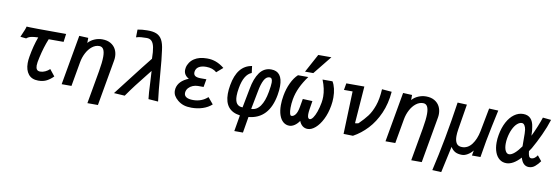

<svg xmlns="http://www.w3.org/2000/svg" viewBox="-67 -1339 6134 2102"><g transform="rotate(10 3000.0 -288.5)"><path d="M94.5 -450.5Q111.5 -489 121.5 -514.2Q131.5 -539.5 134.5 -554.5Q173.5 -550 574.5 -550L562.5 -460H397Q357.5 -365 331 -244.5Q324 -214 320.5 -192.8Q317 -171.5 317 -154Q317 -125.5 328.5 -110.2Q340 -95 366.5 -95Q393 -95 421.2 -108Q449.5 -121 470.5 -141.5L528 -69.5Q495 -35.5 456.2 -14.8Q417.5 6 362 6Q289.5 6 252.5 -39.8Q215.5 -85.5 215.5 -164Q215.5 -197 222.5 -236.5Q243.5 -359.5 280.5 -459.5Q229.5 -458 200.8 -451Q172 -444 152 -426L87 -433Z M1018 -373.5Q1018 -428 1003 -455.5Q988 -483 955.5 -483Q913.5 -483 876.8 -454Q840 -425 814.5 -376.8Q789 -328.5 779 -272.5L731 0H622L649.5 -155.5L670 -271.5L720 -554.5L820.5 -550L820 -493.5Q847 -525 889 -543Q931 -561 975 -561Q1030.5 -561 1069 -538.8Q1107.5 -516.5 1126.8 -479.2Q1146 -442 1146 -396Q1146 -374.5 1142.5 -355.5L1052.5 155.5H935.5L1000 -210.5Q1018 -313 1018 -373.5Z M1336 -175.5Q1468 -347.5 1547.5 -446Q1546.5 -526 1537 -572.2Q1527.5 -618.5 1507 -639.2Q1486.5 -660 1451.5 -660Q1413 -660 1387.8 -657.5Q1362.5 -655 1334.5 -646.5L1336 -733Q1369.5 -739 1387.8 -740.5Q1406 -742 1441 -743Q1505.5 -744.5 1545.8 -727.8Q1586 -711 1608.2 -670.5Q1630.5 -630 1639 -558.5Q1647 -503.5 1652.5 -445.5Q1658 -387.5 1665.5 -296Q1679.5 -113 1694.5 4L1586.5 -4Q1582 -39.5 1579.2 -81.2Q1576.5 -123 1573.5 -191Q1569.5 -277 1566.5 -314L1523 -259.5Q1461 -182 1417 -124.5Q1373 -67 1323.5 4L1203 -3.5Q1249.5 -63 1336 -175.5Z M1911 -42.5Q1882.5 -66 1868.5 -91.2Q1854.5 -116.5 1854.5 -146.5Q1854.5 -159.5 1856.5 -170Q1872 -255.5 1983 -300.5Q1956 -314 1940.8 -336.2Q1925.5 -358.5 1925.5 -388.5Q1925.5 -399 1928 -413Q1934 -444.5 1952.8 -472Q1971.5 -499.5 2000 -518Q2054.5 -554 2141.5 -554Q2173 -554 2195.2 -549.8Q2217.5 -545.5 2239 -538Q2288.5 -520 2334.5 -482.5L2265 -422.5Q2220.5 -462 2148 -462Q2097 -462 2066.5 -443.2Q2036 -424.5 2031 -387.5Q2030.5 -384 2030.5 -377.5Q2030.5 -352 2050 -340Q2069.5 -328 2109.5 -328H2173L2157.5 -240H2095.5Q2065 -240 2037.5 -228.5Q2010 -217 1991.8 -196.8Q1973.5 -176.5 1969.5 -150.5Q1968.5 -142.5 1968.5 -139Q1968.5 -109.5 1994.2 -94.2Q2020 -79 2068 -79Q2163.5 -79 2230 -140L2289.5 -69Q2247.5 -31 2189.2 -12Q2131 7 2065.5 7Q2015 7 1978.8 -4.8Q1942.5 -16.5 1911 -42.5Z M2603 -2.5Q2431.5 -25 2431.5 -213Q2431.5 -258.5 2441 -311Q2479.5 -532.5 2640.5 -558L2650 -482.5Q2608.5 -466 2580.8 -419.8Q2553 -373.5 2539.5 -295Q2530.5 -245 2530.5 -208Q2530.5 -149.5 2552.2 -121.8Q2574 -94 2616.5 -94L2657.5 -307Q2678 -423.5 2726.2 -490.5Q2774.5 -557.5 2854.5 -557.5Q2917.5 -557.5 2949 -516Q2980.5 -474.5 2980.5 -394Q2980.5 -348 2971 -294Q2923 -22.5 2698.5 -1.5L2668.5 177H2572.5ZM2870.5 -311Q2883.5 -384 2883.5 -416Q2883.5 -442 2876 -455.5Q2868.5 -469 2851 -469Q2814.5 -469 2790.2 -422.8Q2766 -376.5 2752 -298L2712.5 -94Q2772.5 -94 2812.2 -150Q2852 -206 2870.5 -311Z M3025 -191Q3025 -242.5 3035 -297.5Q3048.5 -375.5 3079.8 -441.5Q3111 -507.5 3153 -546H3267.5Q3218 -478.5 3187 -412.8Q3156 -347 3143.5 -277.5Q3134.5 -225 3134.5 -180Q3134.5 -141.5 3140.8 -118.2Q3147 -95 3158.5 -95Q3184 -95 3204 -122.2Q3224 -149.5 3234 -207.5L3250 -299L3357.5 -294.5Q3349.5 -249 3342.5 -200.5Q3337.5 -168.5 3337.5 -145.5Q3337.5 -95 3362.5 -95Q3380 -95 3398.8 -121.2Q3417.5 -147.5 3433.5 -193.2Q3449.5 -239 3459.5 -294.5Q3465.5 -329 3465.5 -363Q3465.5 -448 3426 -546H3536.5Q3555.5 -515.5 3566.2 -470Q3577 -424.5 3577 -371.5Q3577 -325.5 3569 -280.5Q3554 -193.5 3520 -126.2Q3486 -59 3443 -22Q3400 15 3358.5 15Q3325.5 15 3301.2 -4Q3277 -23 3264 -57.5Q3241 -23.5 3212 -4.2Q3183 15 3154.5 15Q3115.5 15 3086.2 -9.8Q3057 -34.5 3041 -81Q3025 -127.5 3025 -191ZM3222 -598 3333 -803H3479L3314 -598Z M3772.5 -475H3676.5L3689.5 -550H3890L3859 -137Q3866 -137 3880 -139Q3894 -141 3897 -143.5Q3955 -200.5 3990.5 -247.5Q4026 -294.5 4052.8 -369.5Q4079.5 -444.5 4085.5 -554.5L4194.5 -545.5Q4183.5 -411.5 4136 -304Q4088.5 -196.5 4017.5 -120.5Q3946.5 -44.5 3860.5 2.5L3756 0Z M4618 -373.5Q4618 -428 4603 -455.5Q4588 -483 4555.5 -483Q4513.5 -483 4476.8 -454Q4440 -425 4414.5 -376.8Q4389 -328.5 4379 -272.5L4331 0H4222L4249.5 -155.5L4270 -271.5L4320 -554.5L4420.5 -550L4420 -493.5Q4447 -525 4489 -543Q4531 -561 4575 -561Q4630.5 -561 4669 -538.8Q4707.5 -516.5 4726.8 -479.2Q4746 -442 4746 -396Q4746 -374.5 4742.5 -355.5L4652.5 155.5H4535.5L4600 -210.5Q4618 -313 4618 -373.5Z M4926 -554.5 5030 -550 4984 -267.5Q4977 -224.5 4977 -191Q4977 -139 4995.8 -111Q5014.5 -83 5057.5 -83Q5122 -83 5165.8 -140.8Q5209.5 -198.5 5227.5 -290.5L5277 -550L5379.5 -545.5Q5364.5 -478.5 5340.5 -363Q5316.5 -247.5 5307 -194.5L5276 -11H5181L5191.5 -69Q5167 -38 5134.2 -18.5Q5101.5 1 5072 1Q5025.5 1 4996 -14.8Q4966.5 -30.5 4945 -65.5L4881.5 226L4781.5 221.5Q4863.5 -128.5 4926 -554.5Z M5422 -198Q5422 -240 5430 -283.5Q5444.5 -366 5477.5 -427.8Q5510.5 -489.5 5556.8 -523Q5603 -556.5 5656 -556.5Q5708.5 -556.5 5738.5 -525.2Q5768.5 -494 5776.5 -435Q5784 -401 5785 -337Q5810.5 -389.5 5836 -451.5Q5861.5 -513.5 5874 -554.5L5966.5 -545.5Q5940.5 -462 5898.5 -371.2Q5856.5 -280.5 5813 -204.5L5787.5 -166.5Q5791 -129.5 5799.5 -111.5Q5808 -93.5 5827 -93.5Q5845.5 -93.5 5862 -106Q5878.5 -118.5 5891.5 -138.5L5938.5 -81Q5913.5 -45 5883.2 -19.8Q5853 5.5 5815 5.5Q5781.5 5.5 5758.2 -17.2Q5735 -40 5723 -83.5Q5640.5 6.5 5565.5 6.5Q5521 6.5 5488.8 -19Q5456.5 -44.5 5439.2 -90.8Q5422 -137 5422 -198ZM5522.5 -202.5Q5522.5 -153.5 5537.5 -124.2Q5552.5 -95 5577.5 -95Q5604.5 -95 5639 -125Q5673.5 -155 5709 -206V-211Q5708.5 -228.5 5708.5 -275.5Q5708.5 -321 5708 -348.2Q5707.5 -375.5 5705 -390.5Q5701 -418 5688.8 -437.2Q5676.5 -456.5 5658 -456.5Q5632.5 -456.5 5606.2 -433.2Q5580 -410 5559.2 -366.2Q5538.5 -322.5 5528 -264Q5522.5 -234 5522.5 -202.5Z"/></g></svg>

Font: JuliaMono
Style: Bold Italic
Weight: 700
Italic angle: -9°
Monospace: yes
Designer: cormullion
Foundry: corm
Version: Version 0.057; ttfautohint (v1.8.4)